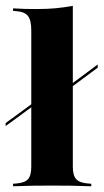

<svg xmlns="http://www.w3.org/2000/svg" viewBox="-23 -651 363 671"><path d="M-3.2 -210.5V-221L156.5 -337.9V-327.4ZM162.9 -299.2V-309.7L318.5 -425.8V-414.5ZM158.9 -2.4Q121.8 -2.4 93.1 -2Q64.5 -1.6 22.6 0V-8.9L33.9 -9.7Q63.7 -12.1 75 -25Q86.3 -37.9 86.3 -68.5V-209.7H231.5V-68.5Q231.5 -37.9 243.1 -25Q254.8 -12.1 284.7 -9.7L296 -8.9V0Q254.8 -1.6 225.8 -2Q196.8 -2.4 158.9 -2.4ZM86.3 -209.7V-545.2Q86.3 -579.8 75 -594.8Q63.7 -609.7 33.9 -612.1L22.6 -612.9V-621.8Q48.4 -620.2 65.3 -619.8Q82.3 -619.4 104.8 -619.4Q141.9 -619.4 171.8 -622.2Q201.6 -625 231.5 -630.6V-621.8V-209.7Z"/></svg>

Font: Playfair 144pt SemiExpanded Black
Style: Regular
Weight: 900
Width: 6
Designer: Claus Eggers Sørensen
Foundry: Claus Eggers Sørensen
Version: Version 2.203